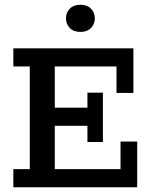

<svg xmlns="http://www.w3.org/2000/svg" viewBox="-20 -786 636 806"><path d="M36 0V-76H105V-507H36V-583H540V-396H469V-507H210V-334H347V-397H412V-190H347V-258H210V-76H486V-192H556V0ZM318 -652Q289 -652 273 -668.5Q257 -685 257 -709Q257 -733 273 -749.5Q289 -766 318 -766Q346 -766 362 -749.5Q378 -733 378 -709Q378 -685 362 -668.5Q346 -652 318 -652Z"/></svg>

Font: Rokkitt SemiBold Medium
Style: Regular
Weight: 500
Version: Version 3.103